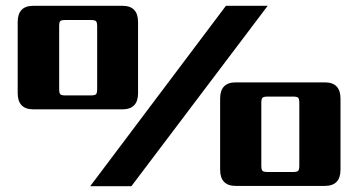

<svg xmlns="http://www.w3.org/2000/svg" viewBox="-20 -642 1235 662"><path d="M1154 -302V-57Q1154 -1 1100 -1H793Q739 -1 739 -57V-302Q739 -358 793 -358H1100Q1154 -358 1154 -302ZM1012 -71V-287Q1012 -301 1008 -305Q1004 -309 990 -309H903Q889 -309 885 -305Q881 -301 881 -287V-71Q881 -57 885 -53Q889 -49 903 -49H990Q1004 -49 1008 -53Q1012 -57 1012 -71ZM759 -622H903L433 0H291ZM456 -566V-321Q456 -265 402 -265H95Q41 -265 41 -321V-566Q41 -622 95 -622H402Q456 -622 456 -566ZM315 -335V-551Q315 -565 311 -569Q307 -573 293 -573H205Q191 -573 187.5 -569Q184 -565 184 -551V-335Q184 -321 188 -317Q192 -313 205 -313H293Q307 -313 311 -317Q315 -321 315 -335Z"/></svg>

Font: Sarpanch ExtraBold
Style: Regular
Weight: 800
Designer: Manushi Parikh (Devanagari and Latin), Jyotish Sonowal (Devanagari)
Foundry: Indian Type Foundry
Version: Version 2.004;PS 1.0;hotconv 1.0.78;makeotf.lib2.5.61930; tt